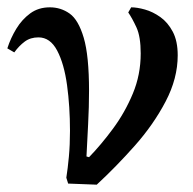

<svg xmlns="http://www.w3.org/2000/svg" viewBox="-38 -499 528 524"><path d="M226 5 148 2 143 -14Q147 -39 150 -71.5Q153 -104 153 -142Q153 -208 145 -266.5Q137 -325 118 -361Q99 -397 67 -397Q45 -397 29.5 -385.5Q14 -374 1 -356L-18 -367Q-9 -395 6.5 -420.5Q22 -446 44.5 -462.5Q67 -479 98 -479Q128 -479 152 -462Q176 -445 190.5 -396Q205 -347 205 -251Q205 -208 202.5 -160Q200 -112 198 -72L205 -70Q238 -104 270.5 -148Q303 -192 324.5 -243.5Q346 -295 346 -353Q346 -399 334.5 -424Q323 -449 312 -465L320 -479Q336 -479 357.5 -473Q379 -467 399.5 -452.5Q420 -438 433.5 -412.5Q447 -387 447 -348Q447 -285 414 -222Q381 -159 330 -101.5Q279 -44 226 5Z"/></svg>

Font: STIX Two Text Medium
Style: Regular
Weight: 500
Designer: Ross Mills, John Hudson & Paul Hanslow, Tiro Typeworks Ltd; with prior portions MicroPress Inc., and Coen Hoffman.
Foundry: Tiro Typeworks Ltd
Version: Version 2.13 b171